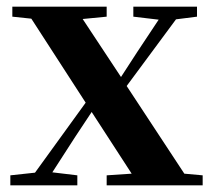

<svg xmlns="http://www.w3.org/2000/svg" viewBox="-20 -556 639 576"><path d="M380 -506 456 -497 391 -399 343 -325 228 -499 300 -506V-536H17V-506L74 -500L237 -248L85 -38L11 -30V0H212V-30L137 -39L206 -146L255 -220L375 -35L300 -30V0H588V-30L533 -35L360 -298L508 -498L571 -506V-536H380Z"/></svg>

Font: GenRyuMin2 TW B
Style: Regular
Weight: 700
Version: Version 2.100;PS 2.1;hotconv 16.6.51;makeotf.lib2.5.65220 DE